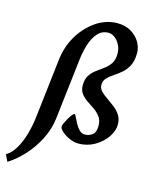

<svg xmlns="http://www.w3.org/2000/svg" viewBox="-221 -830 909 1156"><g transform="rotate(15 233.0 -252.0)"><path d="M524.9 -598.1Q524.9 -549.3 509 -518.6Q493.2 -487.8 469.5 -467.8Q445.8 -447.8 422.1 -432.4Q398.4 -417 382.6 -399.9Q366.7 -382.8 366.7 -356.9Q366.7 -335.9 382.6 -319.3Q398.4 -302.7 421.9 -286.9Q445.3 -271 469 -252.7Q492.7 -234.4 508.5 -210.2Q524.4 -186 524.4 -151.9Q524.4 -111.8 497.1 -72.3Q469.7 -32.7 424.1 -6.3Q378.4 20 323.7 20Q296.4 20 267.8 7.3Q239.3 -5.4 219.7 -22.7Q200.2 -40 200.2 -54.7Q200.2 -59.6 206.5 -74Q212.9 -88.4 222.4 -105Q231.9 -121.6 241.2 -133.5Q250.5 -145.5 256.3 -145.5Q260.7 -145.5 268.1 -129.9Q275.4 -114.3 286.1 -94Q296.9 -73.7 312 -58.1Q327.1 -42.5 347.2 -42.5Q372.1 -42.5 393.1 -57.6Q414.1 -72.8 414.1 -113.8Q414.1 -147.5 398.4 -169.2Q382.8 -190.9 359.6 -207Q336.4 -223.1 313.2 -238.5Q290 -253.9 274.4 -274.4Q258.8 -294.9 258.8 -326.2Q258.8 -364.3 274.2 -387.9Q289.6 -411.6 312.5 -428.5Q335.4 -445.3 358.4 -461.9Q381.3 -478.5 396.7 -502Q412.1 -525.4 412.1 -563Q412.1 -592.3 399.9 -616.7Q387.7 -641.1 368.4 -656.2Q349.1 -671.4 328.1 -671.4Q288.1 -671.4 261.7 -642.3Q235.4 -613.3 220.5 -566.2Q205.6 -519 199.7 -464.8L156.7 -94.2Q148.4 -22.5 115 42.2Q81.5 106.9 34.7 157.2Q-12.2 207.5 -60.1 236.8L-80.6 194.8Q-47.9 176.8 -23.4 135Q1 93.3 16.4 39.3Q31.7 -14.6 37.6 -67.9L80.6 -439Q90.3 -519 128.4 -585Q166.5 -650.9 228.5 -695.8Q256.3 -716.3 292.2 -728.8Q328.1 -741.2 363.8 -741.2Q415 -741.2 450.9 -719.5Q486.8 -697.8 505.9 -665Q524.9 -632.3 524.9 -598.1Z"/></g></svg>

Font: Gentium Plus
Style: Bold Italic
Weight: 700
Italic angle: -8°
Designer: Victor Gaultney, Annie Olsen, Iska Routamaa, Becca Hirsbrunner
Foundry: SIL International
Version: Version 6.101